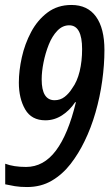

<svg xmlns="http://www.w3.org/2000/svg" viewBox="-20 -744 444 774"><path d="M89 10Q61 10 40 6.5Q19 3 1 -1V-84Q35 -71 85 -71Q156 -71 205.5 -137Q255 -203 286 -332H283Q261 -299 230 -279Q199 -259 163 -259Q107 -259 81.5 -303Q56 -347 56 -411Q56 -459 68 -513Q80 -567 105.5 -615Q131 -663 171.5 -693.5Q212 -724 268 -724Q333 -724 367 -677Q401 -630 401 -542Q401 -483 392 -418Q383 -353 365 -290.5Q347 -228 321 -175Q297 -125 264.5 -83Q232 -41 188.5 -15.5Q145 10 89 10ZM200 -340Q223 -340 240.5 -353.5Q258 -367 271 -388Q291 -415 301 -456Q311 -497 311 -546Q311 -642 259 -642Q232 -642 211 -620Q190 -598 176.5 -564Q163 -530 155.5 -492.5Q148 -455 148 -424Q148 -340 200 -340Z"/></svg>

Font: Noto Sans ExtraCondensed Medium
Style: Italic
Weight: 500
Width: 2
Italic angle: -12°
Designer: Monotype Design Team
Foundry: Monotype Imaging Inc.
Version: Version 2.013; ttfautohint (v1.8.4.7-5d5b)